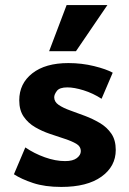

<svg xmlns="http://www.w3.org/2000/svg" viewBox="-20 -730 509 758"><path d="M299 -133Q299 -152 281 -162.5Q263 -173 235.5 -182Q208 -191 177 -201.5Q146 -212 118.5 -228Q91 -244 73.5 -269.5Q56 -295 56 -334Q56 -400 107.5 -440.5Q159 -481 250 -481Q303 -481 351.5 -469Q400 -457 425 -443L381 -340Q347 -362 310 -373.5Q273 -385 246 -385Q215 -385 204.5 -371Q194 -357 194 -346Q194 -328 211.5 -316Q229 -304 257 -294Q285 -284 315.5 -272.5Q346 -261 374 -244.5Q402 -228 419.5 -202.5Q437 -177 437 -138Q437 -73 380.5 -32.5Q324 8 222 8Q157 8 110.5 -7.5Q64 -23 35 -42L80 -148Q115 -124 157 -109Q199 -94 237 -94Q268 -94 283.5 -106Q299 -118 299 -133ZM174 -528 243 -710H404L280 -528Z"/></svg>

Font: Ysabeau SC ExtraBold
Style: Regular
Weight: 800
Designer: Christian Thalmann (Catharsis Fonts)
Version: Version 2.001;gftools[0.9.30]; featfreeze: smcp